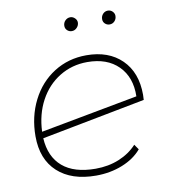

<svg xmlns="http://www.w3.org/2000/svg" viewBox="-80 -768 748 840"><g transform="rotate(-10 294.5 -348.0)"><path d="M543 -310Q543 -295 542 -287L80 -198Q85 -115 136.5 -71Q188 -27 283 -27Q340 -27 387.5 -46.5Q435 -66 467 -101L483 -78Q451 -40 397 -18.5Q343 3 280 3Q171 3 109.5 -53.5Q48 -110 48 -212Q48 -299 84 -370.5Q120 -442 184 -482.5Q248 -523 328 -523Q427 -523 485 -466Q543 -409 543 -310ZM80 -227 513 -308Q515 -393 465 -443Q415 -493 327 -493Q259 -493 203.5 -459Q148 -425 115.5 -364.5Q83 -304 80 -227ZM256 -666Q256 -680 265.5 -689.5Q275 -699 288 -699Q299 -699 308 -690.5Q317 -682 317 -671Q317 -658 307.5 -648Q298 -638 285 -638Q273 -638 264.5 -646Q256 -654 256 -666ZM424 -666Q424 -680 433 -689.5Q442 -699 455 -699Q467 -699 475.5 -690.5Q484 -682 484 -671Q484 -657 475 -647.5Q466 -638 453 -638Q441 -638 432.5 -646Q424 -654 424 -666Z"/></g></svg>

Font: Montserrat Alternates ExLight
Style: Italic
Weight: 275
Italic angle: -11.3°
Designer: Julieta Ulanovsky
Foundry: Julieta Ulanovsky
Version: Version 7.200